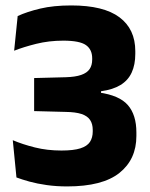

<svg xmlns="http://www.w3.org/2000/svg" viewBox="-20 -672 552 706"><path d="M227 13.5Q187 13.5 151.8 8.5Q116.5 3.5 88.5 -4.2Q60.5 -12 40.5 -19.5L27 -156.5Q63.5 -141 108.5 -129.8Q153.5 -118.5 206 -118.5Q250.5 -118.5 275.5 -126.5Q300.5 -134.5 310.8 -150.2Q321 -166 321 -188.5V-194Q321 -216.5 311.2 -231Q301.5 -245.5 279.8 -252.8Q258 -260 221 -260.5L105.5 -263.5V-385L221 -388Q257 -389 278.5 -396.5Q300 -404 309.5 -418Q319 -432 319 -453V-457.5Q319 -490 296 -506.2Q273 -522.5 212.5 -522.5Q160 -522.5 113 -510.8Q66 -499 32 -485.5L45 -613Q79.5 -629 128.2 -640.5Q177 -652 242 -652Q361 -652 419.2 -608.5Q477.5 -565 477.5 -484V-474Q477.5 -434 464.2 -405.2Q451 -376.5 423.2 -359.5Q395.5 -342.5 351.5 -336.5V-315L343 -332Q419 -321.5 450.2 -285.5Q481.5 -249.5 481.5 -185V-172Q481.5 -86 419.2 -36.2Q357 13.5 227 13.5Z"/></svg>

Font: Anek Gurmukhi Medium
Style: Bold
Weight: 700
Version: Version 1.003